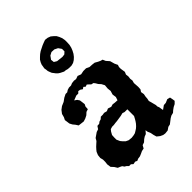

<svg xmlns="http://www.w3.org/2000/svg" viewBox="-225 -874 993 993"><g transform="rotate(-45 271.0 -378.0)"><path d="M260 -512 277 -518 296 -511 316 -515H336L353 -507L372 -506L388 -504L404 -495L417 -489L428 -486L435 -470L450 -453L457 -428L465 -411L461 -399V-386L465 -360L459 -346L461 -331L459 -315L461 -301L457 -286L459 -256L458 -239L450 -227L453 -209L450 -194L449 -180L446 -166L450 -152L453 -140L457 -125V-115L461 -105L463 -92L465 -81L486 -96L501 -97L520 -105L536 -101L539 -86L541 -72L529 -60L515 -53L501 -43L491 -34L475 -30L463 -23L437 -3L423 0L407 11L387 13L374 11L359 4L344 -8L339 -25L336 -41L329 -58L327 -71L314 -56L301 -51L289 -43L277 -32L262 -27L253 -11L238 -8L223 -1L211 4L196 6L185 11L174 6L159 9L149 0H136L127 -9L117 -15L110 -25L100 -30L88 -35L78 -51L65 -65L62 -86L64 -103V-119L60 -135L62 -154L69 -171L76 -180L86 -191L98 -202L108 -211L116 -225L142 -243L157 -248L167 -263L181 -264L190 -271L203 -275L213 -284H227L239 -286L255 -282L269 -288L287 -282L301 -286L316 -284L334 -283L340 -301L337 -322L343 -342L341 -362L343 -384L334 -401L323 -413L316 -425L309 -434L296 -437L287 -446L279 -453L267 -449L258 -457L248 -450L236 -458L224 -460L215 -451H200L193 -448L175 -441L188 -432L196 -420L198 -405L200 -389L194 -377L193 -359L178 -354L165 -342L149 -334L133 -329L116 -331L100 -333L91 -347L81 -359L73 -374L71 -389L69 -403L76 -417L81 -436L94 -453L110 -465L131 -474L149 -487L167 -496H179L190 -503L203 -507H218L230 -512L246 -514ZM305 -218 289 -214 269 -211 256 -209 244 -208 230 -206H218L204 -202L196 -192L187 -176L186 -159V-143L194 -125L203 -114L214 -103L229 -96L249 -94L265 -96L277 -99L287 -105L298 -112L307 -120L316 -130L323 -140L329 -150L337 -165V-214H317ZM290 -769 307 -767 323 -761 335 -751 346 -740 353 -727 359 -712 362 -695V-679L361 -661L357 -644L351 -629L343 -614L333 -601L321 -590L308 -582L293 -578H278L266 -579L255 -582L244 -583L224 -593L215 -599L207 -607L201 -615L194 -624L190 -634L186 -645L185 -656L183 -667L187 -691L192 -703L199 -715L209 -725L220 -735L233 -744L261 -758L276 -764ZM269 -701 252 -692 239 -674 241 -656 256 -647 274 -645 291 -643 307 -645 319 -656V-674L307 -691L289 -700Z"/></g></svg>

Font: Tagesschrift
Style: Regular
Weight: 400
Designer: Yanone
Version: Version 2.000; ttfautohint (v1.8.4.7-5d5b)